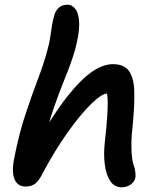

<svg xmlns="http://www.w3.org/2000/svg" viewBox="-20 -780 685 811"><path d="M88 8Q66 8 52.5 -5.5Q39 -19 35.5 -45.5Q32 -72 40 -111Q60 -214 87 -295.5Q114 -377 139.5 -444Q165 -511 180 -567Q189 -599 192.5 -624.5Q196 -650 199.5 -672Q203 -694 209 -714Q213 -732 227 -746Q241 -760 266 -760Q286 -760 300 -740Q314 -720 314.5 -677.5Q315 -635 296 -566Q280 -512 254.5 -450Q229 -388 204 -315Q195 -289 188 -263Q230 -329 267 -376Q323 -446 369.5 -477.5Q416 -509 457 -509Q504 -509 524.5 -480.5Q545 -452 547 -398Q549 -344 542 -268Q535 -205 535 -167.5Q535 -130 538.5 -108Q542 -86 549 -69Q551 -60 552 -50Q553 -40 552 -30Q548 -12 532 -0.5Q516 11 494 11Q463 11 445.5 -15.5Q428 -42 422.5 -86.5Q417 -131 423 -183Q430 -244 432.5 -282Q435 -320 435 -344Q435 -368 432 -385Q408 -383 364.5 -340.5Q321 -298 265.5 -220.5Q210 -143 152 -33Q138 -9 123 -0.5Q108 8 88 8Z"/></svg>

Font: Shantell Sans Light Medium
Style: Italic
Weight: 500
Italic angle: -11°
Version: Version 1.011;[c5ecc13dd]